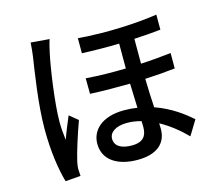

<svg xmlns="http://www.w3.org/2000/svg" viewBox="-113 -914 1226 1097"><g transform="rotate(-15 500.0 -365.5)"><path d="M266 -765 156 -774C155 -749 151 -716 148 -692C136 -612 105 -423 105 -275C105 -139 123 -28 144 43L234 36C233 24 232 9 232 -1C231 -13 234 -33 237 -47C248 -98 281 -201 308 -275L258 -316C242 -278 220 -226 206 -185C201 -222 198 -258 198 -294C198 -401 228 -607 246 -688C250 -706 259 -747 266 -765ZM652 -176 653 -142C653 -91 633 -56 563 -56C502 -56 463 -78 463 -122C463 -161 503 -188 568 -188C596 -188 624 -184 652 -176ZM423 -728V-639C497 -636 572 -635 643 -637V-490C567 -488 487 -489 407 -495L408 -403C487 -399 567 -399 644 -400L649 -256C624 -260 598 -262 571 -262C437 -262 374 -194 374 -116C374 -16 461 32 574 32C690 32 747 -21 747 -105L746 -138C801 -108 853 -67 899 -20L952 -107C907 -147 837 -201 742 -234C739 -286 736 -344 735 -404C801 -407 862 -412 913 -418V-509C859 -503 798 -497 734 -494V-641C793 -644 846 -648 891 -653V-742C771 -724 593 -714 423 -728Z"/></g></svg>

Font: Noto Sans CJK HK Medium
Style: Regular
Weight: 500
Designer: Ryoko NISHIZUKA 西塚涼子 (kana, bopomofo & ideographs); Paul D. Hunt (Latin, Greek & Cyrillic); Sandoll Communications 산돌커뮤니
Foundry: Adobe
Version: Version 2.004;hotconv 1.0.118;makeotfexe 2.5.65603